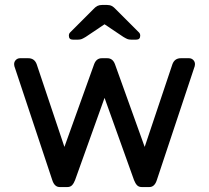

<svg xmlns="http://www.w3.org/2000/svg" viewBox="-20 -755 844 775"><path d="M37 0ZM676 -496Q685 -520 710 -520H743Q753 -520 760 -513Q767 -506 767 -496L766 -488L613 -28Q604 0 583 0H552Q540 0 533 -7.5Q526 -15 521 -28L402 -360L283 -28Q278 -15 271 -7.5Q264 0 252 0H221Q200 0 191 -28L38 -488L37 -496Q37 -506 44 -513Q51 -520 61 -520H94Q119 -520 128 -496L240 -162L360 -496Q369 -520 391 -520H413Q435 -520 444 -496L564 -162ZM449 -716 541 -624Q546 -619 546 -611Q546 -595 530 -595H509Q500 -595 494 -597.5Q488 -600 478 -606L402 -657L326 -606Q316 -600 310 -597.5Q304 -595 295 -595H274Q258 -595 258 -611Q258 -619 263 -624L355 -716Q365 -727 373 -731Q381 -735 392 -735H412Q423 -735 431 -731Q439 -727 449 -716Z"/></svg>

Font: Hezaedrus
Style: Regular
Weight: 400
Designer: Hubert & Fischer
Foundry: Hubert & Fischer
Version: Version 1.10;September 3, 2019;FontCreator 11.5.0.2425 64-bi